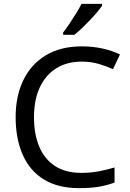

<svg xmlns="http://www.w3.org/2000/svg" viewBox="-20 -964 672 994"><path d="M403 -645Q327 -645 271.5 -610.5Q216 -576 186 -511.5Q156 -447 156 -357Q156 -269 183.5 -204Q211 -139 265.5 -104Q320 -69 402 -69Q449 -69 491 -77Q533 -85 573 -97V-19Q533 -4 490.5 3Q448 10 389 10Q280 10 207 -35Q134 -80 97.5 -163Q61 -246 61 -358Q61 -466 100.5 -548.5Q140 -631 217 -677.5Q294 -724 404 -724Q459 -724 510 -713Q561 -702 601 -682L565 -606Q532 -621 491.5 -633Q451 -645 403 -645ZM508 -944V-934Q499 -920 482 -900Q465 -880 444.5 -858.5Q424 -837 403.5 -817.5Q383 -798 365 -784H307V-796Q322 -815 339.5 -841Q357 -867 374 -894.5Q391 -922 402 -944Z"/></svg>

Font: Noto Sans Cherokee
Style: Regular
Weight: 400
Designer: Monotype Design Team
Foundry: Monotype Imaging Inc.
Version: Version 2.001